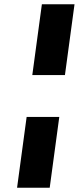

<svg xmlns="http://www.w3.org/2000/svg" viewBox="-20 -880 369 900"><path d="M131.4 -528H284.4L329.3 -860H176.3ZM60 0H213L257.9 -332H104.9Z"/></svg>

Font: Hussar Techniczny
Style: Bold 
Weight: 700
Foundry: Cannot Into Space Fonts
Version: Version 0.77